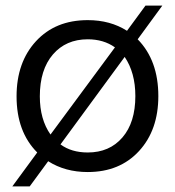

<svg xmlns="http://www.w3.org/2000/svg" viewBox="-20 -605 624 685"><path d="M293 8.8Q212.4 8.8 151.9 -29.8L85.9 60.1H23.9L112.8 -61Q39.1 -134.8 39.1 -261.2Q39.1 -382.8 108.4 -458Q177.7 -533.2 293 -533.2Q373.5 -533.2 433.1 -495.1L499 -585H559.1L471.2 -464.8Q544.9 -389.6 544.9 -262.2Q544.9 -141.1 476.1 -66.2Q407.2 8.8 293 8.8ZM122.1 -261.2Q122.1 -179.2 160.2 -125L390.1 -436Q349.6 -464.8 293 -464.8Q215.3 -464.8 168.7 -410.6Q122.1 -356.4 122.1 -261.2ZM195.8 -89.8Q234.9 -61 293 -61Q370.6 -61 416.7 -114.5Q462.9 -168 462.9 -262.2Q462.9 -345.7 424.8 -401.9Z"/></svg>

Font: Lumene Sans
Style: Regular
Weight: 400
Designer: Deni Anggara
Version: Version 1.003;Glyphs 3.1.2 (3151)